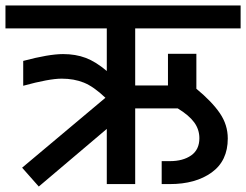

<svg xmlns="http://www.w3.org/2000/svg" viewBox="-30 -674 901 703"><path d="M465 -570V-361H585V-477H689V-349Q746 -302 775 -259.5Q804 -217 804 -167Q804 -85 745 -42.5Q686 0 592 0H562V-84H592Q640 -84 670 -105Q700 -126 700 -168Q700 -200 681 -226Q662 -252 621 -277H465V0H361V-202L112 9L51 -60L356 -316Q313 -357 277 -371.5Q241 -386 196 -386Q150 -386 55 -360V-451Q149 -476 201 -476Q247 -476 284 -462Q321 -448 361 -414V-570H-10V-654H851V-570Z"/></svg>

Font: Biryani SemiBold
Style: Regular
Weight: 600
Designer: Dan Reynolds and Mathieu Réguer
Foundry: Dan Reynolds and Mathieu Réguer
Version: Version 1.004; ttfautohint (v1.1) -l 5 -r 5 -G 72 -x 0 -D la